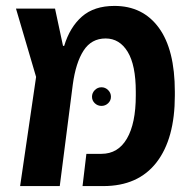

<svg xmlns="http://www.w3.org/2000/svg" viewBox="-20 -629 639 649"><path d="M48 0 102 -369 34 -600H166L193 -474H197Q216 -537 257 -573Q298 -609 367 -609Q463 -609 517 -535Q571 -461 571 -319V-306Q571 -160 509 -80Q447 0 329 0H259L272 -109H323Q379 -109 409 -160.5Q439 -212 439 -306V-319Q439 -409 411.5 -454Q384 -499 337 -499Q289 -499 262.5 -458Q236 -417 226 -343L182 0ZM323 -271Q310 -271 300.5 -280Q291 -289 291 -302Q291 -315 300.5 -324.5Q310 -334 323 -334Q336 -334 345.5 -324.5Q355 -315 355 -302Q355 -289 345.5 -280Q336 -271 323 -271Z"/></svg>

Font: Noto Sans Hebrew Condensed SemiBold
Style: Regular
Weight: 600
Width: 3
Designer: Ben Nathan
Foundry: Google LLC
Version: Version 3.001; ttfautohint (v1.8.4.7-5d5b)